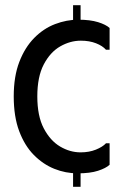

<svg xmlns="http://www.w3.org/2000/svg" viewBox="-20 -721 469 741"><path d="M262 -701H291V-593H262ZM262 -108H291V0H262ZM33 -349Q33 -426 54.5 -482Q76 -538 112 -574.5Q148 -611 192.5 -628Q237 -645 282 -645Q328 -645 358.5 -635.5Q389 -626 403 -613V-529H389Q376 -544 350.5 -554Q325 -564 292 -564Q251 -564 212.5 -542Q174 -520 149 -472.5Q124 -425 124 -349Q124 -273 149 -225.5Q174 -178 212 -155.5Q250 -133 291 -133Q324 -133 350 -143.5Q376 -154 389 -168H403V-85Q389 -72 358.5 -62Q328 -52 280 -52Q233 -52 189.5 -69.5Q146 -87 110.5 -123Q75 -159 54 -215Q33 -271 33 -349Z"/></svg>

Font: Phudu
Style: Regular
Weight: 400
Version: Version 1.005;gftools[0.9.23]